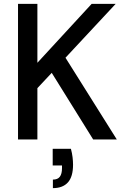

<svg xmlns="http://www.w3.org/2000/svg" viewBox="-20 -720 645 991"><path d="M73 0V-700H173V-396L453 -700H577L318 -422L583 0H461L247 -344L173 -265V0ZM253 251V207Q278 207 289 192Q300 177 300 148V134H252V48H346Q352 70 354.5 91Q357 112 357 130Q357 192 330.5 221.5Q304 251 253 251Z"/></svg>

Font: DM Sans 16pt Medium
Style: Regular
Weight: 500
Version: Version 4.004;gftools[0.9.30]